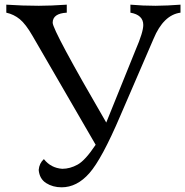

<svg xmlns="http://www.w3.org/2000/svg" viewBox="-20 -714 801 831"><path d="M246.6 96.7Q208.5 96.7 179.7 78.4Q150.9 60.1 147.5 21.5Q149.9 -7.3 169.9 -25.4Q200.2 13.2 249.5 16.6Q283.2 16.6 316.2 -1.7Q349.1 -20 394 -87.4L120.6 -559.1Q91.3 -609.9 65.7 -630.9Q40 -651.9 7.3 -659.2V-693.8Q77.6 -689 147.9 -689Q198.7 -689 269 -693.8V-659.2Q208 -655.8 208 -615.7Q208 -582.5 439.9 -183.6L566.9 -498Q600.1 -574.7 600.1 -606Q600.1 -649.4 544.4 -659.2V-693.8Q598.6 -689 652.8 -689Q707 -689.5 761.2 -693.8V-659.2Q687.5 -649.4 644.5 -545.9L500.5 -212.4Q420.9 -25.9 366.9 35.4Q313 96.7 246.6 96.7Z"/></svg>

Font: Kelvinch
Style: Regular
Weight: 400
Designer: Paul James MIller
Foundry: High-Logic / Made with FontCreator
Version: Version 3.30 September 23, 2016